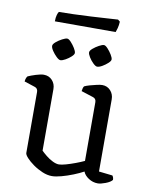

<svg xmlns="http://www.w3.org/2000/svg" viewBox="-92 -912 770 983"><g transform="rotate(10 292.5 -420.0)"><path d="M246 4Q222 4 196 -7Q170 -18 147.5 -34Q125 -50 111 -65.5Q97 -81 97 -90V-407Q97 -426 80 -431L25 -449Q26 -460 29 -467Q32 -474 35 -477Q50 -484 75.5 -492Q101 -500 116 -500Q143 -500 160 -481.5Q177 -463 177 -436V-116Q187 -106 203.5 -92.5Q220 -79 238.5 -70Q257 -61 271 -61Q284 -61 307 -67.5Q330 -74 355.5 -83.5Q381 -93 400 -102V-407Q400 -426 383 -431L321 -451Q323 -469 329 -477Q339 -482 356.5 -487Q374 -492 392 -496Q410 -500 420 -500Q446 -500 463 -481.5Q480 -463 480 -436V-61L551 -53Q558 -44 558 -31Q549 -19 524 -9.5Q499 0 484 0Q458 0 436 -14.5Q414 -29 407 -48Q385 -36 355 -24Q325 -12 295.5 -4Q266 4 246 4ZM377 -588Q369 -588 356 -600.5Q343 -613 333.5 -628.5Q324 -644 324 -653Q324 -662 337.5 -673.5Q351 -685 367.5 -694Q384 -703 393 -703Q401 -703 413 -690Q425 -677 434.5 -661.5Q444 -646 444 -637Q444 -629 431.5 -617.5Q419 -606 403.5 -597Q388 -588 377 -588ZM186 -588Q178 -588 165 -600.5Q152 -613 142 -628Q132 -643 132 -653Q132 -662 145.5 -673.5Q159 -685 176 -694Q193 -703 202 -703Q210 -703 222 -690Q234 -677 243.5 -661.5Q253 -646 253 -637Q253 -629 240.5 -617.5Q228 -606 212 -597Q196 -588 186 -588ZM124 -779Q124 -799 128 -812.5Q132 -826 136 -830Q167 -830 211.5 -831.5Q256 -833 302 -835.5Q348 -838 386 -840.5Q424 -843 441 -844L452 -835Q451 -816 447 -801Q443 -786 440 -779Z"/></g></svg>

Font: Texturina Light
Style: Regular
Weight: 300
Designer: Guillermo Torres Carreño
Foundry: Omnibus-Type
Version: Version 1.002; ttfautohint (v1.8.3)